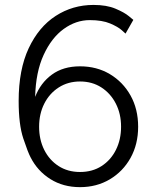

<svg xmlns="http://www.w3.org/2000/svg" viewBox="-20 -751 636 779"><path d="M359.4 -731Q412.6 -731 448.5 -715.8Q484.4 -700.7 502.7 -685.5Q521 -670.4 521 -670.4L489.3 -614.7Q489.3 -614.7 474.1 -628.4Q459 -642.1 426.8 -655.8Q394.5 -669.4 344.2 -669.4Q288.1 -669.4 238.5 -633.5Q189 -597.7 157 -528.1Q125 -458.5 122.6 -357.9Q144.5 -414.6 190.4 -448.2Q236.3 -481.9 304.7 -481.9Q372.6 -481.9 425.8 -450.2Q479 -418.5 509.8 -363.3Q540.5 -308.1 540.5 -236.8Q540.5 -166 509.8 -110.6Q479 -55.2 425.5 -23.4Q372.1 8.3 304.7 8.3Q236.3 8.3 184.3 -24.4Q132.3 -57.1 104 -112.8Q93.3 -132.8 74.5 -189.2Q55.7 -245.6 55.7 -341.3Q55.7 -468.3 96.4 -555.2Q137.2 -642.1 206.1 -686.5Q274.9 -731 359.4 -731ZM138.7 -236.8Q138.7 -184.6 159.4 -143.1Q180.2 -101.6 217.5 -77.4Q254.9 -53.2 304.7 -53.2Q355 -53.2 392.3 -77.4Q429.7 -101.6 450.4 -143.1Q471.2 -184.6 471.2 -236.8Q471.2 -289.1 450 -330.6Q428.7 -372.1 391.4 -396.2Q354 -420.4 304.7 -420.4Q255.9 -420.4 218.3 -396.2Q180.7 -372.1 159.7 -330.6Q138.7 -289.1 138.7 -236.8Z"/></svg>

Font: Giphurs Light
Style: Regular
Weight: 300
Version: Version 0.920; ttfautohint (v1.8.4.7-5d5b)